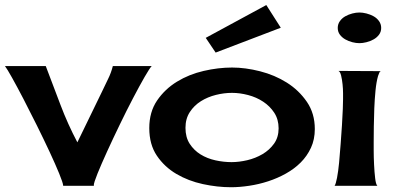

<svg xmlns="http://www.w3.org/2000/svg" viewBox="-25 -744 1602 777"><path d="M354.5 5.9 355.5 7.8H230.5V5.9Q229.5 -4.9 214.4 -42Q199.2 -79.1 175.8 -129.4Q152.3 -179.7 124 -236.8Q95.7 -293.9 69.8 -343.8Q43.9 -393.6 23.4 -430.2Q2.9 -466.8 -4.9 -476.6H160.2Q190.4 -397.5 219.7 -319.8Q249 -242.2 288.1 -168L387.7 -373Q399.4 -398.4 412.1 -423.8Q424.8 -449.2 431.6 -476.6H588.9Q581.1 -468.8 560.5 -433.1Q540 -397.5 513.7 -347.2Q487.3 -296.9 459.5 -239.3Q431.6 -181.6 408.2 -130.4Q384.8 -79.1 369.6 -41.5Q354.5 -3.9 354.5 5.9Z M914.1 -470.7Q967.8 -470.7 1027.3 -455.6Q1086.9 -440.4 1135.7 -409.7Q1184.6 -378.9 1216.8 -332Q1249 -285.2 1249 -221.7Q1249 -179.7 1233.4 -146Q1217.8 -112.3 1191.9 -86.4Q1166 -60.5 1131.8 -41.5Q1097.7 -22.5 1060.1 -10.3Q1022.5 2 983.4 7.8Q944.3 13.7 910.2 13.7Q854.5 13.7 795.9 1Q737.3 -11.7 689 -40Q640.6 -68.4 609.9 -113.8Q579.1 -159.2 579.1 -225.6Q579.1 -291 610.8 -337.4Q642.6 -383.8 691.4 -413.6Q740.2 -443.4 799.3 -457Q858.4 -470.7 914.1 -470.7ZM725.6 -226.6Q725.6 -188.5 742.7 -162.1Q759.8 -135.7 786.6 -119.1Q813.5 -102.5 846.7 -95.2Q879.9 -87.9 912.1 -87.9Q942.4 -87.9 975.6 -95.7Q1008.8 -103.5 1037.1 -120.1Q1065.4 -136.7 1084 -162.6Q1102.5 -188.5 1102.5 -224.6Q1102.5 -260.7 1085 -287.6Q1067.4 -314.5 1040 -332.5Q1012.7 -350.6 979 -359.4Q945.3 -368.2 914.1 -368.2Q881.8 -368.2 848.6 -359.9Q815.4 -351.6 788.1 -334.5Q760.7 -317.4 743.2 -290.5Q725.6 -263.7 725.6 -226.6ZM1052.7 -723.6 1111.3 -631.8 847.7 -531.2 807.6 -590.8Z M1344.7 -457 1516.6 -456.1Q1511.7 -455.1 1509.3 -447.8Q1506.8 -440.4 1504.9 -436.5Q1498 -412.1 1494.6 -377.4Q1491.2 -342.8 1489.7 -305.2Q1488.3 -267.6 1487.8 -232.4Q1487.3 -197.3 1487.3 -170.9Q1487.3 -162.1 1487.3 -135.3Q1487.3 -108.4 1488.8 -78.1Q1490.2 -47.9 1493.2 -22.9Q1496.1 2 1502 7.8H1329.1Q1334 1 1338.9 -24.4Q1343.8 -49.8 1347.2 -85Q1350.6 -120.1 1353.5 -160.6Q1356.4 -201.2 1358.9 -237.8Q1361.3 -274.4 1362.3 -303.2Q1363.3 -332 1363.3 -342.8Q1363.3 -348.6 1363.3 -366.2Q1363.3 -383.8 1361.3 -402.8Q1359.4 -421.9 1355.5 -438Q1351.6 -454.1 1344.7 -457ZM1429.7 -693.4Q1442.4 -693.4 1458 -689.5Q1473.6 -685.5 1486.8 -678.2Q1500 -670.9 1508.8 -658.7Q1517.6 -646.5 1517.6 -630.9Q1517.6 -615.2 1508.8 -603.5Q1500 -591.8 1486.8 -584.5Q1473.6 -577.1 1458 -573.2Q1442.4 -569.3 1429.7 -569.3Q1416 -569.3 1400.9 -573.2Q1385.7 -577.1 1372.6 -584.5Q1359.4 -591.8 1350.6 -603.5Q1341.8 -615.2 1341.8 -630.9Q1341.8 -646.5 1350.6 -658.7Q1359.4 -670.9 1372.6 -678.2Q1385.7 -685.5 1400.9 -689.5Q1416 -693.4 1429.7 -693.4Z"/></svg>

Font: Cherry Cream Soda
Style: Regular
Weight: 400
Designer: Font Diner, Inc
Foundry: Font Diner, Inc
Version: Version 1.000